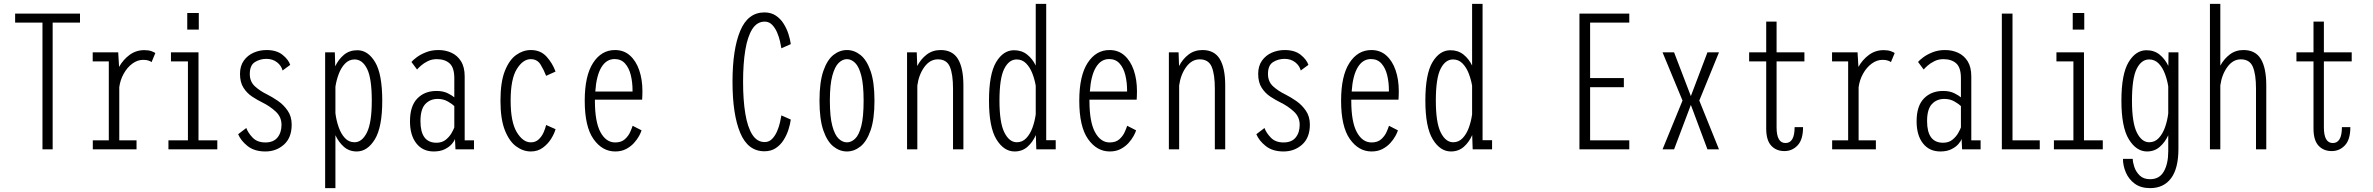

<svg xmlns="http://www.w3.org/2000/svg" viewBox="-20 -770 12235 990"><path d="M199 0V-653.5H58V-700H392.5V-653.5H251.5V0Z M458.5 0V-46.5H541V-453.5H458V-500H589.5L594 -425Q615 -462.5 648.2 -487Q681.5 -511.5 724 -511.5Q746.5 -511.5 761.2 -506Q776 -500.5 781 -496.5L761.5 -449.5Q758.5 -453 747.2 -457.2Q736 -461.5 718.5 -461.5Q689 -461.5 662.5 -442Q636 -422.5 618 -390.2Q600 -358 595 -320.5V-46.5H684V0Z M945.5 -703H1005V-617.5H945.5ZM848.5 0V-46.5H949V-453.5H861.5V-500H1003.5V-46.5H1100.5V0Z M1348.5 11Q1291.5 11 1256.5 -17Q1221.5 -45 1208 -78L1250 -110Q1259 -85 1282.8 -60.2Q1306.5 -35.5 1348.5 -35.5Q1390 -35.5 1410.8 -61Q1431.5 -86.5 1431.5 -126.5Q1431.5 -167.5 1401.2 -195.2Q1371 -223 1332 -242Q1306.5 -254.5 1280 -272Q1253.5 -289.5 1235.5 -317.5Q1217.5 -345.5 1217.5 -389Q1217.5 -430 1237.2 -457.5Q1257 -485 1288 -498.5Q1319 -512 1354.5 -512Q1405.5 -512 1436.2 -487.8Q1467 -463.5 1476.5 -435.5L1437 -406.5Q1430.5 -432 1408 -449.2Q1385.5 -466.5 1353.5 -466.5Q1321 -466.5 1294.5 -450Q1268 -433.5 1268 -388.5Q1268 -349 1294.5 -324.8Q1321 -300.5 1358.5 -282.5Q1384.5 -269.5 1413.5 -249.5Q1442.5 -229.5 1463.2 -199.5Q1484 -169.5 1484 -127.5Q1484 -60 1444.2 -24.5Q1404.5 11 1348.5 11Z M1656.5 200V-500H1706.5L1708.5 -428Q1725 -463.5 1753.2 -487.2Q1781.5 -511 1822.5 -511Q1877.5 -511 1914.2 -449.5Q1951 -388 1951 -251Q1951 -114 1912.8 -51.5Q1874.5 11 1819.5 11Q1780.5 11 1753.2 -13Q1726 -37 1709.5 -73V200ZM1808.5 -463.5Q1779.5 -463.5 1759 -442Q1738.5 -420.5 1726.5 -388.2Q1714.5 -356 1709.5 -323V-186.5Q1714 -149.5 1726 -115Q1738 -80.5 1758.2 -58.5Q1778.5 -36.5 1808 -36.5Q1847 -36.5 1872 -87Q1897 -137.5 1897 -251Q1897 -366.5 1872.8 -415Q1848.5 -463.5 1808.5 -463.5Z M2216.5 11Q2159.5 11 2126.8 -30.8Q2094 -72.5 2094 -144.5Q2094 -223.5 2131.8 -262.2Q2169.5 -301 2230.5 -301Q2266 -301 2290 -288.5Q2314 -276 2322.5 -268V-367Q2322.5 -421.5 2298.2 -443.2Q2274 -465 2232 -465Q2206.5 -465 2185.5 -454.5Q2164.5 -444 2150.2 -431.2Q2136 -418.5 2130.5 -411.5L2101.5 -450.5Q2108.5 -459.5 2128 -474.2Q2147.5 -489 2176.5 -500.5Q2205.5 -512 2241 -512Q2277 -512 2307.8 -498Q2338.5 -484 2357.2 -454Q2376 -424 2376 -376V-46.5H2424V0H2328.5L2326 -54Q2323 -43 2310 -27.8Q2297 -12.5 2273.8 -0.8Q2250.5 11 2216.5 11ZM2230.5 -34Q2260 -34 2279.2 -50Q2298.5 -66 2309 -85Q2319.5 -104 2322.5 -113V-223Q2314 -232 2290.5 -246Q2267 -260 2237 -260Q2198 -260 2173 -233.5Q2148 -207 2148 -145.5Q2148 -34 2230.5 -34Z M2717 11Q2677.5 11 2641.8 -15Q2606 -41 2583.2 -98.5Q2560.5 -156 2560.5 -251Q2560.5 -347 2583.2 -404.2Q2606 -461.5 2641.8 -486.8Q2677.5 -512 2717 -512Q2767.5 -512 2798.2 -478Q2829 -444 2844.5 -401L2796 -379Q2784 -410 2767 -437.5Q2750 -465 2716.5 -465Q2676.5 -465 2644.8 -414Q2613 -363 2613 -251Q2613 -140.5 2644.8 -88.2Q2676.5 -36 2717 -36Q2741 -36 2757.2 -51Q2773.5 -66 2782.8 -87Q2792 -108 2796 -125.5L2844.5 -104Q2839 -82.5 2822.5 -55.5Q2806 -28.5 2779.5 -8.8Q2753 11 2717 11Z M3152 11Q3085.5 11 3040.2 -53Q2995 -117 2995 -251Q2995 -379 3038 -445.5Q3081 -512 3151 -512Q3196.5 -512 3228 -484Q3259.5 -456 3276 -408Q3292.5 -360 3292.5 -300Q3292.5 -287 3292 -275.8Q3291.5 -264.5 3291 -256H3047.5Q3047.5 -253.5 3047.5 -250.5Q3047.5 -141.5 3076.2 -88.5Q3105 -35.5 3152 -35.5Q3183.5 -35.5 3202 -52.2Q3220.5 -69 3229.5 -89.5Q3238.5 -110 3242 -121.5L3288 -98Q3285 -87 3275.2 -69Q3265.5 -51 3248.8 -32.5Q3232 -14 3208 -1.5Q3184 11 3152 11ZM3149 -465.5Q3106.5 -465.5 3080.8 -422.8Q3055 -380 3049.5 -298H3241.5V-305.5Q3241.5 -346 3232.5 -382.8Q3223.5 -419.5 3203 -442.5Q3182.5 -465.5 3149 -465.5Z M3921.5 10Q3836.5 10 3796.8 -85Q3757 -180 3757 -348Q3757 -516 3796.8 -611Q3836.5 -706 3921.5 -706Q3955.5 -706 3980 -689.8Q4004.5 -673.5 4020.5 -648Q4036.5 -622.5 4045.5 -594.2Q4054.5 -566 4057.5 -542.5L4009 -521Q4007 -534 4002 -556.5Q3997 -579 3987 -602.5Q3977 -626 3961.2 -642.2Q3945.5 -658.5 3923 -658.5Q3883.5 -658.5 3859 -620Q3834.5 -581.5 3823 -511.8Q3811.5 -442 3811.5 -348Q3811.5 -254 3823 -184.2Q3834.5 -114.5 3859 -76Q3883.5 -37.5 3923 -37.5Q3945.5 -37.5 3961.2 -53.8Q3977 -70 3987 -93.5Q3997 -117 4002 -139.5Q4007 -162 4009 -175L4057.5 -153.5Q4054.5 -130 4045.5 -101.8Q4036.5 -73.5 4020.5 -48Q4004.5 -22.5 3980 -6.2Q3955.5 10 3921.5 10Z M4347 11Q4309.5 11 4277.2 -14.8Q4245 -40.5 4225.2 -98Q4205.5 -155.5 4205.5 -251Q4205.5 -346 4225.2 -403.5Q4245 -461 4277.2 -486.5Q4309.5 -512 4347 -512Q4384.5 -512 4416.8 -486.5Q4449 -461 4469 -403.5Q4489 -346 4489 -251Q4489 -155.5 4469 -98Q4449 -40.5 4416.8 -14.8Q4384.5 11 4347 11ZM4347 -36Q4369.5 -36 4389.2 -54.8Q4409 -73.5 4421 -120Q4433 -166.5 4433 -251Q4433 -333.5 4421 -380Q4409 -426.5 4389.2 -445.8Q4369.5 -465 4347 -465Q4324.5 -465 4304.5 -445.8Q4284.5 -426.5 4271.8 -380Q4259 -333.5 4259 -251Q4259 -167 4271.8 -120.2Q4284.5 -73.5 4304.5 -54.8Q4324.5 -36 4347 -36Z M4657 0V-500H4707L4709.5 -429.5Q4728 -465.5 4758.5 -488.8Q4789 -512 4830 -512Q4891.5 -512 4919.5 -465.8Q4947.5 -419.5 4947.5 -330V0H4894V-313Q4894 -387 4877.8 -425.5Q4861.5 -464 4816 -464Q4775 -464 4746.2 -424.5Q4717.5 -385 4710 -329V0Z M5211.5 11Q5156 11 5117.8 -51.5Q5079.5 -114 5079.5 -251Q5079.5 -388 5116.2 -449.5Q5153 -511 5208.5 -511Q5248 -511 5276 -488.8Q5304 -466.5 5320.5 -432V-750H5374.5V-47H5423.5V0H5323.5L5321 -73.5Q5305 -37 5277.8 -13Q5250.5 11 5211.5 11ZM5133.5 -251Q5133.5 -137.5 5158.8 -87Q5184 -36.5 5223 -36.5Q5251.5 -36.5 5271.5 -57.5Q5291.5 -78.5 5303.5 -111.2Q5315.5 -144 5320.5 -180.5V-328Q5315 -360.5 5303 -391.5Q5291 -422.5 5271 -443Q5251 -463.5 5222 -463.5Q5182.5 -463.5 5158 -415Q5133.5 -366.5 5133.5 -251Z M5702 11Q5635.5 11 5590.2 -53Q5545 -117 5545 -251Q5545 -379 5588 -445.5Q5631 -512 5701 -512Q5746.5 -512 5778 -484Q5809.5 -456 5826 -408Q5842.5 -360 5842.5 -300Q5842.5 -287 5842 -275.8Q5841.5 -264.5 5841 -256H5597.5Q5597.5 -253.5 5597.5 -250.5Q5597.5 -141.5 5626.2 -88.5Q5655 -35.5 5702 -35.5Q5733.5 -35.5 5752 -52.2Q5770.5 -69 5779.5 -89.5Q5788.5 -110 5792 -121.5L5838 -98Q5835 -87 5825.2 -69Q5815.5 -51 5798.8 -32.5Q5782 -14 5758 -1.5Q5734 11 5702 11ZM5699 -465.5Q5656.5 -465.5 5630.8 -422.8Q5605 -380 5599.5 -298H5791.5V-305.5Q5791.5 -346 5782.5 -382.8Q5773.5 -419.5 5753 -442.5Q5732.5 -465.5 5699 -465.5Z M6007 0V-500H6057L6059.5 -429.5Q6078 -465.5 6108.5 -488.8Q6139 -512 6180 -512Q6241.5 -512 6269.5 -465.8Q6297.5 -419.5 6297.5 -330V0H6244V-313Q6244 -387 6227.8 -425.5Q6211.5 -464 6166 -464Q6125 -464 6096.2 -424.5Q6067.5 -385 6060 -329V0Z M6598.5 11Q6541.5 11 6506.5 -17Q6471.5 -45 6458 -78L6500 -110Q6509 -85 6532.8 -60.2Q6556.5 -35.5 6598.5 -35.5Q6640 -35.5 6660.8 -61Q6681.5 -86.5 6681.5 -126.5Q6681.5 -167.5 6651.2 -195.2Q6621 -223 6582 -242Q6556.5 -254.5 6530 -272Q6503.5 -289.5 6485.5 -317.5Q6467.5 -345.5 6467.5 -389Q6467.5 -430 6487.2 -457.5Q6507 -485 6538 -498.5Q6569 -512 6604.5 -512Q6655.5 -512 6686.2 -487.8Q6717 -463.5 6726.5 -435.5L6687 -406.5Q6680.5 -432 6658 -449.2Q6635.5 -466.5 6603.5 -466.5Q6571 -466.5 6544.5 -450Q6518 -433.5 6518 -388.5Q6518 -349 6544.5 -324.8Q6571 -300.5 6608.5 -282.5Q6634.5 -269.5 6663.5 -249.5Q6692.5 -229.5 6713.2 -199.5Q6734 -169.5 6734 -127.5Q6734 -60 6694.2 -24.5Q6654.5 11 6598.5 11Z M7052 11Q6985.5 11 6940.2 -53Q6895 -117 6895 -251Q6895 -379 6938 -445.5Q6981 -512 7051 -512Q7096.5 -512 7128 -484Q7159.5 -456 7176 -408Q7192.5 -360 7192.5 -300Q7192.5 -287 7192 -275.8Q7191.5 -264.5 7191 -256H6947.5Q6947.5 -253.5 6947.5 -250.5Q6947.5 -141.5 6976.2 -88.5Q7005 -35.5 7052 -35.5Q7083.5 -35.5 7102 -52.2Q7120.5 -69 7129.5 -89.5Q7138.5 -110 7142 -121.5L7188 -98Q7185 -87 7175.2 -69Q7165.5 -51 7148.8 -32.5Q7132 -14 7108 -1.5Q7084 11 7052 11ZM7049 -465.5Q7006.5 -465.5 6980.8 -422.8Q6955 -380 6949.5 -298H7141.5V-305.5Q7141.5 -346 7132.5 -382.8Q7123.5 -419.5 7103 -442.5Q7082.5 -465.5 7049 -465.5Z M7461.5 11Q7406 11 7367.8 -51.5Q7329.5 -114 7329.5 -251Q7329.5 -388 7366.2 -449.5Q7403 -511 7458.5 -511Q7498 -511 7526 -488.8Q7554 -466.5 7570.5 -432V-750H7624.5V-47H7673.5V0H7573.5L7571 -73.5Q7555 -37 7527.8 -13Q7500.5 11 7461.5 11ZM7383.5 -251Q7383.5 -137.5 7408.8 -87Q7434 -36.5 7473 -36.5Q7501.5 -36.5 7521.5 -57.5Q7541.5 -78.5 7553.5 -111.2Q7565.5 -144 7570.5 -180.5V-328Q7565 -360.5 7553 -391.5Q7541 -422.5 7521 -443Q7501 -463.5 7472 -463.5Q7432.5 -463.5 7408 -415Q7383.5 -366.5 7383.5 -251Z M8124 0V-700H8381V-653.5H8179V-367.5H8353V-320.5H8179V-46.5H8381V0Z M8552.5 0 8655.5 -251.5 8552.5 -500H8612L8698.5 -274.5L8784 -500H8843.5L8742 -251.5L8843.5 0H8784L8698.5 -229L8612 0Z M9087 -107V-453.5H8999V-500H9087V-658.5H9140.5V-500H9284V-453.5H9140.5V-113.5Q9140.5 -32.5 9186.5 -32.5Q9233.5 -32.5 9233.5 -114.5H9277Q9277 -50.5 9249.2 -20.8Q9221.5 9 9181 9Q9138.5 9 9112.8 -19Q9087 -47 9087 -107Z M9427 0V-46.5H9509.5V-453.5H9426.5V-500H9558L9562.5 -425Q9583.5 -462.5 9616.8 -487Q9650 -511.5 9692.5 -511.5Q9715 -511.5 9729.8 -506Q9744.5 -500.5 9749.5 -496.5L9730 -449.5Q9727 -453 9715.8 -457.2Q9704.5 -461.5 9687 -461.5Q9657.5 -461.5 9631 -442Q9604.5 -422.5 9586.5 -390.2Q9568.5 -358 9563.5 -320.5V-46.5H9652.5V0Z M9985 11Q9928 11 9895.2 -30.8Q9862.5 -72.5 9862.5 -144.5Q9862.5 -223.5 9900.2 -262.2Q9938 -301 9999 -301Q10034.5 -301 10058.5 -288.5Q10082.5 -276 10091 -268V-367Q10091 -421.5 10066.8 -443.2Q10042.5 -465 10000.5 -465Q9975 -465 9954 -454.5Q9933 -444 9918.8 -431.2Q9904.5 -418.5 9899 -411.5L9870 -450.5Q9877 -459.5 9896.5 -474.2Q9916 -489 9945 -500.5Q9974 -512 10009.5 -512Q10045.5 -512 10076.2 -498Q10107 -484 10125.8 -454Q10144.5 -424 10144.5 -376V-46.5H10192.5V0H10097L10094.5 -54Q10091.5 -43 10078.5 -27.8Q10065.5 -12.5 10042.2 -0.8Q10019 11 9985 11ZM9999 -34Q10028.5 -34 10047.8 -50Q10067 -66 10077.5 -85Q10088 -104 10091 -113V-223Q10082.5 -232 10059 -246Q10035.5 -260 10005.5 -260Q9966.5 -260 9941.5 -233.5Q9916.5 -207 9916.5 -145.5Q9916.5 -34 9999 -34Z M10302 0V-700H10357V-46.5H10497.5V0Z M10667.5 -703H10727V-617.5H10667.5ZM10570.5 0V-46.5H10671V-453.5H10583.5V-500H10725.5V-46.5H10822.5V0Z M11050.5 11Q10995.5 11 10957 -51.5Q10918.5 -114 10918.5 -251Q10918.5 -388 10955.5 -449.5Q10992.5 -511 11047.5 -511Q11088 -511 11116 -488Q11144 -465 11160.5 -430L11161.5 -500H11212.5V-2.5Q11212.5 98.5 11174.5 149.2Q11136.5 200 11066.5 200Q11018.5 200 10987.5 177.2Q10956.5 154.5 10941.5 119.5Q10926.5 84.5 10926.5 49H10977Q10977 66.5 10985.2 91.2Q10993.5 116 11013 135Q11032.5 154 11066.5 154Q11114.5 154 11137.2 114.2Q11160 74.5 11160 10.5V-72.5Q11143.5 -36.5 11116.2 -12.8Q11089 11 11050.5 11ZM10973 -251Q10973 -137.5 10998 -87Q11023 -36.5 11062 -36.5Q11091 -36.5 11111.2 -58.2Q11131.5 -80 11143.5 -114Q11155.5 -148 11160 -185V-324.5Q11155 -357 11143 -389.2Q11131 -421.5 11110.8 -442.5Q11090.5 -463.5 11061.5 -463.5Q11021.5 -463.5 10997.2 -415Q10973 -366.5 10973 -251Z M11375 0V-750H11428.5V-431.5Q11447.5 -466.5 11477.5 -489.2Q11507.5 -512 11548 -512Q11609.5 -512 11637.5 -465.8Q11665.5 -419.5 11665.5 -330V0H11612.5V-313Q11612.5 -387 11596.2 -425.5Q11580 -464 11534 -464Q11493.5 -464 11464.8 -424.5Q11436 -385 11428.5 -329.5V0Z M11909 -107V-453.5H11821V-500H11909V-658.5H11962.5V-500H12106V-453.5H11962.5V-113.5Q11962.5 -32.5 12008.5 -32.5Q12055.5 -32.5 12055.5 -114.5H12099Q12099 -50.5 12071.2 -20.8Q12043.5 9 12003 9Q11960.5 9 11934.8 -19Q11909 -47 11909 -107Z"/></svg>

Font: Trispace Condensed ExtraLight
Style: Regular
Weight: 200
Width: 3
Designer: Tyler Finck
Foundry: Etcetera Type Company
Version: Version 1.210; ttfautohint (v1.8.3)